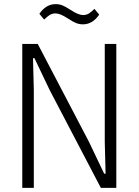

<svg xmlns="http://www.w3.org/2000/svg" viewBox="-20 -911 672 931"><path d="M221 -474 147 -629H140L144 -474V0H88V-698H163L411 -224L485 -69H492L488 -224V-698H544V0H469ZM382 -793Q365 -793 349.5 -799Q334 -805 310 -821Q288 -835 274 -840.5Q260 -846 249 -846Q233 -846 220.5 -838Q208 -830 194 -816L171 -844Q203 -891 250 -891Q267 -891 282.5 -885Q298 -879 322 -863Q344 -849 358 -843.5Q372 -838 383 -838Q399 -838 411.5 -846Q424 -854 438 -868L461 -840Q429 -793 382 -793Z"/></svg>

Font: IBM Plex Sans Cond Light
Style: Regular
Weight: 300
Width: 3
Designer: Mike Abbink, Paul van der Laan, Pieter van Rosmalen
Foundry: Bold Monday
Version: Version 1.3